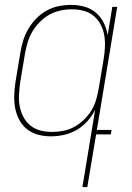

<svg xmlns="http://www.w3.org/2000/svg" viewBox="-20 -548 540 783"><path d="M192 -10Q215 -10 238.5 -14.5Q262 -19 283.5 -31Q305 -43 323 -60.5Q341 -78 353.5 -99Q366 -120 372.5 -143Q379 -166 383 -189L403 -309Q407 -333 408 -357.5Q409 -382 405 -405Q401 -428 390 -448.5Q379 -469 361.5 -483.5Q344 -498 321 -504Q298 -510 273 -510Q250 -510 226.5 -505Q203 -500 182 -488.5Q161 -477 143 -459Q125 -441 112.5 -420Q100 -399 93 -376Q86 -353 82 -330L62 -210Q59 -186 57.5 -161.5Q56 -137 60.5 -114Q65 -91 75.5 -71Q86 -51 103.5 -36.5Q121 -22 144 -16Q167 -10 192 -10ZM316 215 368 -100Q355 -75 336 -53.5Q317 -32 292.5 -18Q268 -4 241 2Q214 8 188 8Q161 8 136 1.5Q111 -5 91 -20.5Q71 -36 59 -58.5Q47 -81 42 -106.5Q37 -132 38 -159Q39 -186 43 -213L63 -333Q67 -358 74.5 -382.5Q82 -407 95.5 -430Q109 -453 128 -472.5Q147 -492 170.5 -505Q194 -518 219.5 -523Q245 -528 270 -528Q298 -528 325 -520.5Q352 -513 371.5 -496Q391 -479 403 -455Q415 -431 419 -404L438 -520H458L375 -18H435L432 0H372L336 215Z"/></svg>

Font: Iosevka Thin Oblique
Style: Regular
Weight: 100
Italic angle: -9°
Monospace: yes
Designer: Belleve Invis
Foundry: Belleve Invis
Version: Version 32.5.0; ttfautohint (v1.8.4)